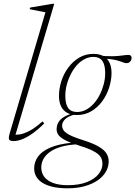

<svg xmlns="http://www.w3.org/2000/svg" viewBox="-20 -735 715 1014"><path d="M220 -670Q211 -672 196.8 -674.8Q182.5 -677.5 166.8 -680.5Q151 -683.5 136.5 -686.5L139 -695L256.5 -715H266.5L58 -10.5L45.5 -23.5Q62.5 -22 84.2 -25.2Q106 -28.5 135.5 -43.8Q165 -59 204.5 -94L213.5 -83Q177.5 -47.5 147.8 -27.2Q118 -7 94.2 1.5Q70.5 10 53 10Q31 10 27.8 1Q24.5 -8 31 -30Z M649 -401.5Q642 -401.5 635.2 -403.8Q628.5 -406 619.2 -409.5Q610 -413 596.8 -416.5Q583.5 -420 564.2 -422.5Q545 -425 517.5 -425.5L496 -442.5Q545 -437 575.8 -438Q606.5 -439 626 -442Q645.5 -445 659.5 -445Q666 -445 670.5 -441Q675 -437 675 -429.5Q675 -424 673 -419Q671 -414 667.5 -410Q664 -406 659.2 -403.8Q654.5 -401.5 649 -401.5ZM387 -143.5Q412 -143.5 434.5 -155.5Q457 -167.5 475.5 -188.2Q494 -209 507.2 -235.5Q520.5 -262 528 -291Q535.5 -320 535.5 -348.5Q535.5 -393 520.2 -413.8Q505 -434.5 473.5 -434.5Q448.5 -434.5 426 -422.5Q403.5 -410.5 385.2 -389.8Q367 -369 353.5 -342.5Q340 -316 332.5 -287Q325 -258 325 -229.5Q325 -185 340.2 -164.2Q355.5 -143.5 387 -143.5ZM474 -450.5Q506 -450.5 527.2 -438Q548.5 -425.5 558.8 -403Q569 -380.5 569 -350Q569 -311.5 556.2 -272Q543.5 -232.5 519.8 -200Q496 -167.5 462.2 -147.5Q428.5 -127.5 386.5 -127.5Q354.5 -127.5 333.2 -140Q312 -152.5 301.8 -175Q291.5 -197.5 291.5 -228Q291.5 -267 304 -306.2Q316.5 -345.5 340.5 -378Q364.5 -410.5 398 -430.5Q431.5 -450.5 474 -450.5ZM336.5 259.5Q296 259.5 263.5 252.8Q231 246 208 232.8Q185 219.5 172.8 199.8Q160.5 180 160.5 154.5Q160.5 121 180 93Q199.5 65 243.2 45.5Q287 26 360.5 18.5L388 19.5L394 27Q342.5 29 305.2 39.5Q268 50 244.5 66.8Q221 83.5 209.5 104.5Q198 125.5 198 149.5Q198 178 214 199Q230 220 261.2 231.5Q292.5 243 337.5 243Q397.5 243 438.5 226.8Q479.5 210.5 500.2 184.8Q521 159 521 130.5Q521 116 516.5 103.8Q512 91.5 499 80Q486 68.5 462.2 57.2Q438.5 46 400 34.5Q349.5 18.5 323.5 4.8Q297.5 -9 288.2 -22.8Q279 -36.5 279 -52Q279 -72 288.5 -88.8Q298 -105.5 319 -118Q340 -130.5 372.5 -138.5L378.5 -131.5Q338.5 -121 323.2 -104.8Q308 -88.5 308 -71.5Q308 -60 313.8 -50Q319.5 -40 332.5 -31Q345.5 -22 367.5 -13Q389.5 -4 421.5 6Q471.5 22 500.5 38.8Q529.5 55.5 541.8 74.8Q554 94 554 117Q554 146.5 538.8 172.5Q523.5 198.5 495 218Q466.5 237.5 426.5 248.5Q386.5 259.5 336.5 259.5Z"/></svg>

Font: Newsreader 16pt 16pt ExtraLight
Style: Italic
Weight: 250
Italic angle: -17°
Version: Version 1.003